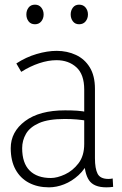

<svg xmlns="http://www.w3.org/2000/svg" viewBox="-20 -795 522 823"><path d="M341 -115 362 -109Q345 -70 316.5 -44Q288 -18 255 -5Q222 8 190 8Q141 8 104 -11.5Q67 -31 46.5 -68.5Q26 -106 26 -160Q26 -230 87.5 -276Q149 -322 259 -322Q288 -322 310.5 -320.5Q333 -319 356 -314V-277Q331 -281 308.5 -283Q286 -285 257 -285Q187 -285 147.5 -267.5Q108 -250 91.5 -221.5Q75 -193 75 -160Q75 -96 107 -64Q139 -32 198 -32Q225 -32 258.5 -47.5Q292 -63 316.5 -95Q341 -127 341 -178V-411Q341 -476 307.5 -506.5Q274 -537 222 -537Q187 -537 148 -524Q109 -511 71 -487L50 -523Q91 -550 137 -563.5Q183 -577 223 -577Q268 -577 305.5 -559.5Q343 -542 365 -506Q387 -470 387 -414V-117Q387 -72 398.5 -50Q410 -28 445 -28Q450 -28 454 -28.5Q458 -29 463 -30L465 6Q458 7 450.5 7.5Q443 8 436 8Q382 8 361.5 -22.5Q341 -53 341 -115ZM130 -691Q112 -691 102.5 -703.5Q93 -716 93 -733Q93 -750 102.5 -762.5Q112 -775 130 -775Q147 -775 157 -762.5Q167 -750 167 -733Q167 -716 157 -703.5Q147 -691 130 -691ZM319 -691Q302 -691 292.5 -703.5Q283 -716 283 -733Q283 -750 292.5 -762.5Q302 -775 319 -775Q337 -775 347 -762.5Q357 -750 357 -733Q357 -716 347 -703.5Q337 -691 319 -691Z"/></svg>

Font: Yaldevi ExtraLight ExtraLight
Style: Regular
Weight: 250
Version: Version 1.100